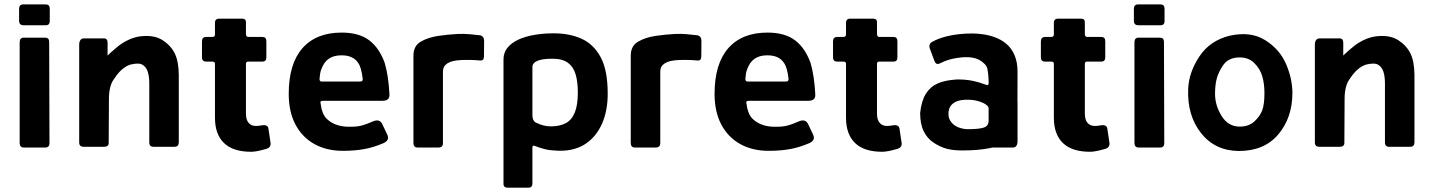

<svg xmlns="http://www.w3.org/2000/svg" viewBox="-20 -670 6511 872"><path d="M66.7 -575.7V-630.3Q67 -650 86 -650H187.3Q206 -650 206 -630.7V-576.3Q206.7 -554.7 187 -555.3H87.3Q66.7 -555.3 66.7 -575.7ZM69.3 -19.7V-479.3Q70 -499 88.3 -499H185Q203.3 -499 203.3 -479.7L204.7 -20Q204.7 0 185.7 0H88.3Q70 0 69.3 -19.7Z M339.7 -22.7V-216Q341.3 -267.7 373.3 -308Q437 -397.3 523.7 -465.7Q576 -502.7 627.7 -506Q683.7 -510.7 720.5 -486.2Q757.3 -461.7 774.3 -426Q791.3 -390.3 792 -331V-22.7Q791.3 -3.3 772.3 -3.3H677.3Q658 -3.3 658 -22.7V-290.3Q658 -323 651 -344.3Q644 -365.7 627.3 -375.8Q610.7 -386 572.3 -376.7Q532.3 -363.7 500.3 -314.7Q474.7 -283.3 474.7 -220L473.7 -22.7Q474.7 -4 453.7 -3.3H360.3Q339.7 -3.3 339.7 -22.7ZM467.3 -59.7H339.7V-467.7Q340.3 -495.7 362.3 -495.7H451.7Q468.7 -495.7 468.7 -475.3Z M956.3 -135V-380.3Q956.3 -389.7 945.3 -390.3H916.7Q897.3 -390.3 897.3 -409.7V-483Q898 -502.3 916.7 -502.3H944Q957.3 -502.3 956.3 -514.7V-566Q956.3 -585.3 975.7 -585.3H1079.3Q1098 -585.3 1097 -567.3V-514.3Q1098 -502.3 1107.7 -502.3H1172Q1190 -501.7 1189.7 -483V-409.7Q1190.3 -390.3 1171.3 -390.3H1108.3Q1097.7 -391 1097 -380.7V-154Q1097 -126.3 1109 -112.2Q1121 -98 1141.7 -98Q1155.3 -98 1166.3 -100.3Q1196 -106 1199 -86.3L1208.7 -22.3Q1212 -1 1190 6Q1144.7 19.3 1121 19.3Q1038.3 19.3 997.3 -20.5Q956.3 -60.3 956.3 -135Z M1627.3 -311.7Q1621.7 -362.3 1607.3 -383.3Q1584.7 -419.3 1529.7 -418.7Q1495.7 -418.7 1473.2 -403.2Q1450.7 -387.7 1438.7 -353.7Q1433.3 -340.3 1431.3 -312.7Q1430.3 -299.7 1441 -299.7H1615.3Q1628.7 -299.7 1627.3 -311.7ZM1436.3 -199.3Q1441 -156.7 1461 -133.3Q1497.7 -95.7 1560.7 -94.3Q1597.7 -93.7 1619.3 -99Q1643.3 -105 1674.7 -119Q1705 -131.7 1717 -104.7L1738 -60.3Q1752 -33.3 1721.3 -19.7Q1676.7 -0.7 1636.3 6.7Q1593.3 15 1536.7 15Q1463.3 15 1408 -15.7Q1352.7 -46.3 1322 -104.2Q1291.3 -162 1291.3 -243.3Q1291.3 -380.3 1353.7 -451.2Q1416 -522 1531.7 -522Q1611 -522 1657.2 -486.7Q1703.3 -451.3 1727.3 -384Q1744.3 -326.3 1748.7 -242.3Q1751 -213 1719 -212.3H1446.3Q1431.7 -212 1436.3 -199.3Z M1857.7 -20.7V-417.3Q1857.7 -463.3 1893.7 -482.3Q1924.7 -499.7 1968.3 -506.7Q2012.3 -513.3 2057.3 -515.7Q2087 -517 2112.2 -514.7Q2137.3 -512.3 2160.7 -509.7Q2178.7 -505.3 2178.7 -484L2178 -413Q2178 -393.7 2160.3 -395.3Q2117 -399.3 2075 -397.3Q1991.7 -394 1991.7 -345V-20.3Q1991.7 0 1971.3 0H1876.7Q1857.7 0 1857.7 -20.7Z M2484 -96Q2524.3 -96.7 2550.8 -111.3Q2577.3 -126 2590.8 -159.8Q2604.3 -193.7 2604.3 -249Q2604.3 -298.7 2594.3 -332.5Q2584.3 -366.3 2559.5 -384.8Q2534.7 -403.3 2489 -403.3Q2442.3 -403.3 2420.2 -393.5Q2398 -383.7 2398 -365.3V-145.7Q2398.7 -121.7 2412.3 -114Q2447.7 -95.7 2484 -96ZM2398 0V163.3Q2398 183 2379 182.3H2285.3Q2266 182.3 2266.7 163.3V-399.7Q2266.7 -430.7 2284.5 -452.8Q2302.3 -475 2333.5 -489.7Q2364.7 -504.3 2406.5 -511.5Q2448.3 -518.7 2494.7 -518.7Q2567.3 -518.7 2622 -493.7Q2676.7 -468.7 2708.3 -409.7Q2740 -350.7 2740 -244.3Q2740 -166.7 2714.2 -108.3Q2688.3 -50 2640.7 -17.7Q2593 14.7 2524 14.7Q2510 14.7 2481.5 12.2Q2453 9.7 2409 -7.3Q2398 -11.7 2398 0Z M2844.7 -20.7V-417.3Q2844.7 -463.3 2880.7 -482.3Q2911.7 -499.7 2955.3 -506.7Q2999.3 -513.3 3044.3 -515.7Q3074 -517 3099.2 -514.7Q3124.3 -512.3 3147.7 -509.7Q3165.7 -505.3 3165.7 -484L3165 -413Q3165 -393.7 3147.3 -395.3Q3104 -399.3 3062 -397.3Q2978.7 -394 2978.7 -345V-20.3Q2978.7 0 2958.3 0H2863.7Q2844.7 0 2844.7 -20.7Z M3561.3 -311.7Q3555.7 -362.3 3541.3 -383.3Q3518.7 -419.3 3463.7 -418.7Q3429.7 -418.7 3407.2 -403.2Q3384.7 -387.7 3372.7 -353.7Q3367.3 -340.3 3365.3 -312.7Q3364.3 -299.7 3375 -299.7H3549.3Q3562.7 -299.7 3561.3 -311.7ZM3370.3 -199.3Q3375 -156.7 3395 -133.3Q3431.7 -95.7 3494.7 -94.3Q3531.7 -93.7 3553.3 -99Q3577.3 -105 3608.7 -119Q3639 -131.7 3651 -104.7L3672 -60.3Q3686 -33.3 3655.3 -19.7Q3610.7 -0.7 3570.3 6.7Q3527.3 15 3470.7 15Q3397.3 15 3342 -15.7Q3286.7 -46.3 3256 -104.2Q3225.3 -162 3225.3 -243.3Q3225.3 -380.3 3287.7 -451.2Q3350 -522 3465.7 -522Q3545 -522 3591.2 -486.7Q3637.3 -451.3 3661.3 -384Q3678.3 -326.3 3682.7 -242.3Q3685 -213 3653 -212.3H3380.3Q3365.7 -212 3370.3 -199.3Z M3822.3 -135V-380.3Q3822.3 -389.7 3811.3 -390.3H3782.7Q3763.3 -390.3 3763.3 -409.7V-483Q3764 -502.3 3782.7 -502.3H3810Q3823.3 -502.3 3822.3 -514.7V-566Q3822.3 -585.3 3841.7 -585.3H3945.3Q3964 -585.3 3963 -567.3V-514.3Q3964 -502.3 3973.7 -502.3H4038Q4056 -501.7 4055.7 -483V-409.7Q4056.3 -390.3 4037.3 -390.3H3974.3Q3963.7 -391 3963 -380.7V-154Q3963 -126.3 3975 -112.2Q3987 -98 4007.7 -98Q4021.3 -98 4032.3 -100.3Q4062 -106 4065 -86.3L4074.7 -22.3Q4078 -1 4056 6Q4010.7 19.3 3987 19.3Q3904.3 19.3 3863.3 -20.5Q3822.3 -60.3 3822.3 -135Z M4449 -200.7Q4420 -214.7 4388.7 -216.7Q4340.7 -220 4314.5 -204.3Q4288.3 -188.7 4287.7 -154.7Q4286.3 -133.7 4299.5 -116.3Q4312.7 -99 4333.8 -91.2Q4355 -83.3 4375.3 -83.3Q4425.3 -83.3 4447.7 -90.5Q4470 -97.7 4470 -122.3V-178.7Q4470 -188.7 4449 -200.7ZM4600.7 -137Q4596.7 -71.3 4564.2 -40Q4531.7 -8.7 4477.7 2.3Q4423.7 13.3 4350.7 13.3Q4307 13.3 4278.2 5.2Q4249.3 -3 4220.3 -22Q4191.3 -41 4175.2 -73.8Q4159 -106.7 4159 -157Q4165 -213 4185.5 -245Q4206 -277 4239.2 -291.3Q4272.3 -305.7 4324 -309Q4364.3 -309.7 4395.3 -303.3Q4426.3 -297 4460.3 -284.3Q4469 -281 4470 -290.7Q4470.3 -327 4464.3 -358Q4460 -378.7 4427.3 -398.3Q4400 -412.3 4358.3 -410.3Q4323 -407.7 4292.7 -399.7Q4272.3 -394 4249 -382.3Q4231.3 -373 4223.7 -393.7L4202 -452.3Q4197.3 -472.3 4216.3 -481.3Q4241 -495 4278.3 -504.7Q4331.7 -518 4395.7 -518Q4418.7 -518 4446.3 -514Q4474 -510 4501.3 -499.7Q4528.7 -489.3 4551.5 -470Q4574.3 -450.7 4587.8 -419.2Q4601.3 -387.7 4601.3 -344ZM4474.7 -206.7H4601.3V-28Q4600.7 0 4579.7 0H4491Q4473 0 4473 -20.7Z M4766.3 -135V-380.3Q4766.3 -389.7 4755.3 -390.3H4726.7Q4707.3 -390.3 4707.3 -409.7V-483Q4708 -502.3 4726.7 -502.3H4754Q4767.3 -502.3 4766.3 -514.7V-566Q4766.3 -585.3 4785.7 -585.3H4889.3Q4908 -585.3 4907 -567.3V-514.3Q4908 -502.3 4917.7 -502.3H4982Q5000 -501.7 4999.7 -483V-409.7Q5000.3 -390.3 4981.3 -390.3H4918.3Q4907.7 -391 4907 -380.7V-154Q4907 -126.3 4919 -112.2Q4931 -98 4951.7 -98Q4965.3 -98 4976.3 -100.3Q5006 -106 5009 -86.3L5018.7 -22.3Q5022 -1 5000 6Q4954.7 19.3 4931 19.3Q4848.3 19.3 4807.3 -20.5Q4766.3 -60.3 4766.3 -135Z M5129.7 -575.7V-630.3Q5130 -650 5149 -650H5250.3Q5269 -650 5269 -630.7V-576.3Q5269.7 -554.7 5250 -555.3H5150.3Q5129.7 -555.3 5129.7 -575.7ZM5132.3 -19.7V-479.3Q5133 -499 5151.3 -499H5248Q5266.3 -499 5266.3 -479.7L5267.7 -20Q5267.7 0 5248.7 0H5151.3Q5133 0 5132.3 -19.7Z M5606.7 15.7Q5498.7 15 5435 -65.2Q5371.3 -145.3 5376.3 -266.7Q5379.7 -342.3 5427.5 -414Q5475.3 -485.7 5564.3 -507.7Q5659.7 -529 5725.7 -487.8Q5791.7 -446.7 5820.7 -379.5Q5849.7 -312.3 5849.7 -246.7Q5849 -134.7 5785.5 -59.5Q5722 15.7 5606.7 15.7ZM5609.7 -95Q5651.3 -95 5676.5 -118Q5701.7 -141 5712.2 -168Q5722.7 -195 5722.7 -248Q5722.7 -288 5713.2 -322.3Q5703.7 -356.7 5676 -384.2Q5648.3 -411.7 5601.7 -409Q5557 -406 5534.8 -373.3Q5512.7 -340.7 5505.5 -311.2Q5498.3 -281.7 5498.3 -244Q5498.3 -191 5528.2 -143.2Q5558 -95.3 5609.7 -95Z M5951.7 -22.7V-216Q5953.3 -267.7 5985.3 -308Q6049 -397.3 6135.7 -465.7Q6188 -502.7 6239.7 -506Q6295.7 -510.7 6332.5 -486.2Q6369.3 -461.7 6386.3 -426Q6403.3 -390.3 6404 -331V-22.7Q6403.3 -3.3 6384.3 -3.3H6289.3Q6270 -3.3 6270 -22.7V-290.3Q6270 -323 6263 -344.3Q6256 -365.7 6239.3 -375.8Q6222.7 -386 6184.3 -376.7Q6144.3 -363.7 6112.3 -314.7Q6086.7 -283.3 6086.7 -220L6085.7 -22.7Q6086.7 -4 6065.7 -3.3H5972.3Q5951.7 -3.3 5951.7 -22.7ZM6079.3 -59.7H5951.7V-467.7Q5952.3 -495.7 5974.3 -495.7H6063.7Q6080.7 -495.7 6080.7 -475.3Z"/></svg>

Font: Vivano Light
Style: Regular
Weight: 300
Designer: Joe Prince, Josias Burgherr
Version: Version 2.064;September 19, 2022;FontCreator 14.0.0.2877 64-